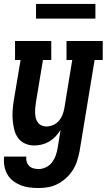

<svg xmlns="http://www.w3.org/2000/svg" viewBox="-27 -727 547 970"><path d="M168 223Q145 223 121.5 220Q98 217 77 208.5Q56 200 38.5 186.5Q21 173 10 153.5Q-1 134 -5 111Q-9 88 -6 64H106Q104 78 108 90.5Q112 103 120.5 111.5Q129 120 142 123.5Q155 127 168 127Q187 127 205.5 118Q224 109 236 93Q248 77 254.5 58.5Q261 40 264 22L279 -71Q269 -54 254.5 -38.5Q240 -23 222.5 -12.5Q205 -2 185 3Q165 8 146 8Q121 8 99 -2Q77 -12 63.5 -31Q50 -50 44.5 -74Q39 -98 37 -122.5Q35 -147 37 -172Q39 -197 43 -222L77 -424H49V-520H232V-424H190L154 -207Q152 -194 151 -181Q150 -168 150.5 -155Q151 -142 154 -130Q157 -118 164.5 -108Q172 -98 183.5 -93Q195 -88 208 -88Q224 -88 241.5 -95.5Q259 -103 270.5 -116.5Q282 -130 288.5 -146.5Q295 -163 298 -180L338 -424H309V-520H492V-424H451L375 37Q370 62 362.5 86Q355 110 341 132Q327 154 307.5 172Q288 190 265 202Q242 214 217.5 218.5Q193 223 168 223ZM155 -633V-707H455V-633Z"/></svg>

Font: Iosevka Curly Slab
Style: Bold Italic
Weight: 700
Italic angle: -9°
Monospace: yes
Designer: Belleve Invis
Foundry: Belleve Invis
Version: Version 22.1.2; ttfautohint (v1.8.4)